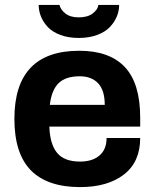

<svg xmlns="http://www.w3.org/2000/svg" viewBox="-20 -743 624 775"><path d="M136.2 -723.1H220.2Q224.6 -703.6 244.4 -688.2Q264.2 -672.9 297.9 -672.9Q333.5 -672.9 354.2 -688.7Q375 -704.6 377 -723.1H460.9Q460.9 -698.7 451.4 -676Q441.9 -653.3 423.1 -633.5Q404.3 -613.8 371.8 -601.8Q339.4 -589.8 297.9 -589.8Q256.3 -589.8 224.1 -601.8Q191.9 -613.8 173.3 -633.5Q154.8 -653.3 145.5 -676Q136.2 -698.7 136.2 -723.1ZM303.2 12.2Q171.4 12.2 104.7 -55.4Q38.1 -123 38.1 -263.2Q38.1 -538.1 299.8 -538.1Q421.9 -538.1 483.9 -472.4Q545.9 -406.7 545.9 -268.1V-231.9H179.2Q181.6 -160.6 210.7 -125.7Q239.7 -90.8 303.2 -90.8Q352.5 -90.8 381.3 -115.2Q410.2 -139.6 410.2 -186H545.9Q545.9 -89.4 480.2 -38.6Q414.6 12.2 303.2 12.2ZM181.2 -319.8H402.8Q402.8 -378.4 376.2 -406.7Q349.6 -435.1 301.8 -435.1Q244.6 -435.1 216.3 -407Q188 -378.9 181.2 -319.8Z"/></svg>

Font: Archivo
Style: Bold
Weight: 700
Designer: Hector Gatti
Foundry: Omnibus-Type
Version: Version 2.001